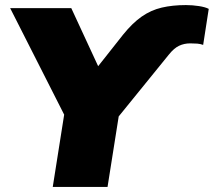

<svg xmlns="http://www.w3.org/2000/svg" viewBox="-20 -737 843 757"><path d="M188 0 233 -285 20 -705H261L367 -476L465 -600Q502 -646 538.5 -671.5Q575 -697 617.5 -707Q660 -717 713 -717Q739 -717 764.5 -713Q790 -709 803 -702L781 -560Q770 -564 758 -565Q746 -566 730 -566Q706 -566 686 -556.5Q666 -547 646 -522L448 -278L404 0Z"/></svg>

Font: Winston Black
Style: Italic
Weight: 900
Italic angle: -9°
Designer: Original fonts by Vernon Adams / Changes by Cristiano Sobral
Foundry: VOriginal fonts by Vernon Adams / Changes by Cristiano Sobral
Version: Version 2.503;July 17, 2020;FontCreator 13.0.0.2655 64-bit